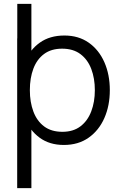

<svg xmlns="http://www.w3.org/2000/svg" viewBox="-20 -740 632 1000"><path d="M70 -404.5V-720H143.5V-404.5ZM312.5 15Q238 15 186.5 -22.8Q135 -60.5 108.5 -125.2Q82 -190 82 -270.5Q82 -352.5 108.8 -416.8Q135.5 -481 187.5 -518Q239.5 -555 315.5 -555Q389.5 -555 442.5 -517.5Q495.5 -480 523.8 -415.5Q552 -351 552 -270.5Q552 -189.5 523.5 -125Q495 -60.5 441.5 -22.8Q388 15 312.5 15ZM69.5 240V-540H135.5V-133.5H143.5V240ZM305 -53.5Q361.5 -53.5 399 -82Q436.5 -110.5 455.2 -159.8Q474 -209 474 -270.5Q474 -331.5 455.5 -380.5Q437 -429.5 399.2 -458Q361.5 -486.5 303.5 -486.5Q247 -486.5 209.8 -459Q172.5 -431.5 154 -382.8Q135.5 -334 135.5 -270.5Q135.5 -208 154 -158.8Q172.5 -109.5 210 -81.5Q247.5 -53.5 305 -53.5Z"/></svg>

Font: Manrope ExtraLight
Style: Regular
Weight: 400
Version: Version 4.504